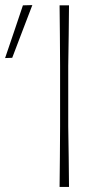

<svg xmlns="http://www.w3.org/2000/svg" viewBox="-76 -734 399 754"><path d="M158 0Q159 -61 159.2 -117Q159.5 -173 160 -238V-475Q159.5 -540.5 159.2 -596.5Q159 -652.5 158 -713H195Q194.5 -652.5 193.8 -596.5Q193 -540.5 192 -475V-238Q193 -173 193.8 -117Q194.5 -61 195 0ZM-56 -506Q-38.5 -557 -20.8 -609.5Q-3 -662 14 -713L51 -714Q31 -662 11.2 -610Q-8.5 -558 -28 -507Z"/></svg>

Font: Commissioner Loud Thin
Style: Regular
Weight: 100
Designer: Kostas Bartsokas
Foundry: Kostas Bartsokas
Version: Version 1.000; ttfautohint (v1.8.3)